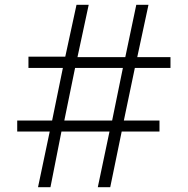

<svg xmlns="http://www.w3.org/2000/svg" viewBox="-20 -783 785 803"><path d="M191 0H139L188 -233H52V-279H198L243 -499H99V-546H253L300 -763H351L304 -544H504L550 -763H601L554 -544H693V-499H544L498 -279H647V-233H489L441 0H389L438 -233H237ZM294 -499 249 -279H449L494 -499Z"/></svg>

Font: Open Sauce Two Light
Style: Regular
Weight: 300
Designer: Alfredo Marco Pradil
Foundry: Creative Sauce Fz LLC
Version: Version 1.477